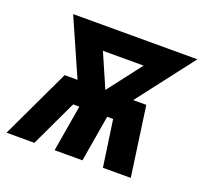

<svg xmlns="http://www.w3.org/2000/svg" viewBox="-127 -644 805 758"><g transform="rotate(20 275.5 -265.0)"><path d="M-29 0H88L180 -195H206L173 0H290L323 -195H348L376 0H493L452 -292H397L580 -530H58L163 -292H109ZM280 -292 218 -434H389Z"/></g></svg>

Font: Iosevka Sparkle Extrabold
Style: Italic
Weight: 800
Italic angle: -9°
Designer: Belleve Invis
Foundry: Belleve Invis
Version: Version 4.5.0; ttfautohint (v1.8.3)